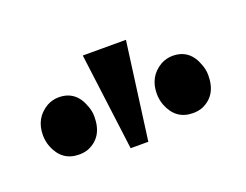

<svg xmlns="http://www.w3.org/2000/svg" viewBox="-47 -804 444 347"><g transform="rotate(-20 175.0 -630.5)"><path d="M333 -613Q333 -574 302 -561Q294 -558 284 -558Q251 -558 238 -591Q234 -602 234 -613Q234 -646 261 -662Q272 -668 284 -668Q317 -668 329 -634Q333 -624 333 -613ZM215 -724 190 -537H156L132 -724ZM114 -613Q114 -574 83 -561Q75 -558 65 -558Q32 -558 19 -591Q15 -602 15 -613Q15 -646 42 -662Q53 -668 65 -668Q98 -668 110 -634Q114 -624 114 -613Z"/></g></svg>

Font: cwTeXKai
Style: Medium
Weight: 500
Version: Version 1.17